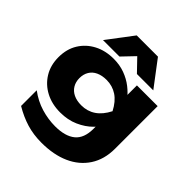

<svg xmlns="http://www.w3.org/2000/svg" viewBox="-262 -986 1336 1336"><g transform="rotate(45 406.5 -317.5)"><path d="M555 -144V-241L562 -265V-405L555 -426V-571H759V-152Q759 -47 710 28Q661 103 573.5 142Q486 181 367 181Q288 181 220.5 160.5Q153 140 86 100V-54Q148 -8 216.5 12.5Q285 33 354 33Q452 33 503.5 -9Q555 -51 555 -144ZM310 -60Q229 -60 166 -93Q103 -126 66.5 -185.5Q30 -245 30 -324Q30 -404 66.5 -463Q103 -522 166 -555Q229 -588 310 -588Q370 -588 420 -569.5Q470 -551 509 -520.5Q548 -490 574.5 -454.5Q601 -419 615 -384Q629 -349 629 -322Q629 -285 607.5 -240Q586 -195 545 -154Q504 -113 444.5 -86.5Q385 -60 310 -60ZM379 -199Q438 -199 484 -230Q530 -261 562 -324Q529 -388 483 -418.5Q437 -449 379 -449Q335 -449 302.5 -434Q270 -419 253 -390.5Q236 -362 236 -324Q236 -287 253 -258.5Q270 -230 302 -214.5Q334 -199 379 -199ZM308 -816H517L660 -627H499L365 -766H460L327 -627H165Z"/></g></svg>

Font: Unbounded
Style: Bold
Weight: 700
Designer: Luke Prowse, Jean-Baptiste Morizot, Fátima Lázaro, Florian Runge
Foundry: NaN
Version: Version 1.700